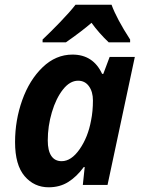

<svg xmlns="http://www.w3.org/2000/svg" viewBox="-20 -786 602 816"><path d="M44 -182Q44 -275 74.5 -360.5Q105 -446 161 -500Q217 -554 288 -554Q376 -554 414 -472H419L446 -544H553L437 0H332L340 -76H336Q306 -35 270 -12.5Q234 10 187 10Q125 10 84.5 -37.5Q44 -85 44 -182ZM367 -274Q375 -313 375 -359Q375 -396 358 -419.5Q341 -443 312 -443Q277 -443 247.5 -405.5Q218 -368 200.5 -309Q183 -250 183 -189Q183 -146 198 -123.5Q213 -101 242 -101Q283 -101 318.5 -152Q354 -203 367 -274ZM161 -618Q194 -649 235.5 -692Q277 -735 301 -766H454Q476 -706 533 -618V-606H442Q400 -646 369 -689Q326 -652 260 -606H161Z"/></svg>

Font: Noto Sans Display
Style: Bold Italic
Weight: 700
Italic angle: -12°
Designer: Monotype Design team
Foundry: Monotype Imaging Inc.
Version: Version 1.000